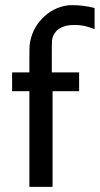

<svg xmlns="http://www.w3.org/2000/svg" viewBox="-20 -725 387 745"><path d="M262 -705Q303 -705 347 -694V-612L336 -616Q303 -628 274 -628H266Q223 -628 199 -605Q190 -594 188 -589Q183 -579 182 -569Q181 -559 181 -507V-444H287V-371H184V0H94V-371H27V-444H94V-492Q94 -544 95 -550Q102 -609 142.5 -652Q183 -695 241 -704Q246 -705 262 -705Z"/></svg>

Font: MathJax_SansSerif
Style: Regular
Weight: 400
Version: Version 1.1